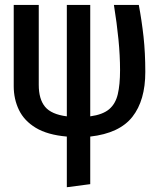

<svg xmlns="http://www.w3.org/2000/svg" viewBox="-20 -562 655 803"><path d="M357.4 -541.5V-75.4Q409.7 -82.6 436.4 -105.1Q463.1 -127.7 472.6 -167.9Q482.1 -208.2 482.1 -268.2Q482.1 -329.2 475.4 -397.4Q468.7 -465.6 456.4 -541.5H560.5Q572.8 -475.9 580.3 -408.5Q587.7 -341 587.7 -261Q587.7 -142.1 533.6 -73.3Q479.5 -4.6 357.4 9.2V208.2L259.5 221V9.2Q178.5 2.1 129.7 -27.4Q81 -56.9 59.2 -102.3Q37.4 -147.7 37.4 -201.5V-541.5H142.1V-207.2Q142.1 -147.2 168.5 -115.4Q194.9 -83.6 259.5 -75.4V-541.5Z"/></svg>

Font: Fira Code Medium
Style: Regular
Weight: 500
Designer: Carrois Corporate, Edenspiekermann AG, Nikita Prokopov
Foundry: Carrois Corporate, Edenspiekermann AG, Nikita Prokopov
Version: Version 6.002